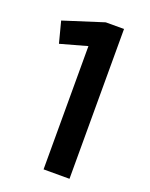

<svg xmlns="http://www.w3.org/2000/svg" viewBox="-134 -777 665 849"><g transform="rotate(20 198.0 -352.5)"><path d="M178 -580V0H300V-705H214L26 -645L52 -545Z"/></g></svg>

Font: Mission Medium
Style: Regular
Weight: 500
Version: Version 1.000;FEAKit 1.0